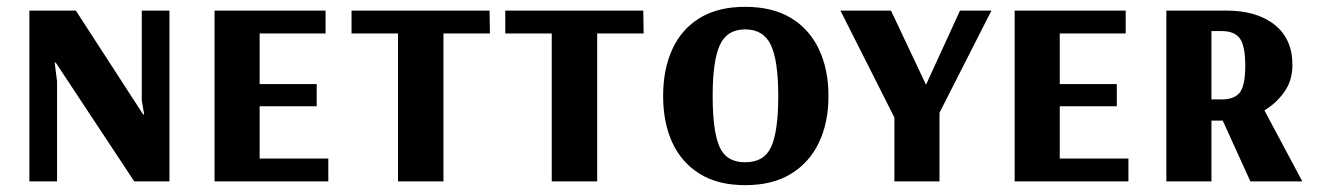

<svg xmlns="http://www.w3.org/2000/svg" viewBox="-20 -531 3863 562"><path d="M66 0V-500H202L399 -196H402L395 -237V-500H476V0H373L143 -348H140L147 -293V0Z M608 0V-500H933V-433H740V-285H907V-220H740V-67H941V0Z M1145 0V-433H1009V-500H1413L1414 -433H1278V0Z M1595 0V-433H1459V-500H1863L1864 -433H1728V0Z M2161 11Q2082 11 2028.5 -22Q1975 -55 1948 -113.5Q1921 -172 1921 -250Q1921 -328 1948 -387Q1975 -446 2028.5 -478.5Q2082 -511 2161 -511Q2241 -511 2295 -478.5Q2349 -446 2377 -387Q2405 -328 2405 -250Q2405 -172 2377 -113.5Q2349 -55 2295 -22Q2241 11 2161 11ZM2161 -56Q2217 -56 2237.5 -101.5Q2258 -147 2258 -250Q2258 -353 2236.5 -399Q2215 -445 2161 -445Q2108 -445 2087 -399Q2066 -353 2066 -250Q2066 -147 2086 -101.5Q2106 -56 2161 -56Z M2598 0V-187L2440 -500H2588L2690 -284H2691L2790 -500H2882L2730 -201V0Z M2950 0V-500H3275V-433H3082V-285H3249V-220H3082V-67H3283V0Z M3394 0V-500H3569Q3659 -500 3711 -458.5Q3763 -417 3763 -341Q3763 -295 3739 -261.5Q3715 -228 3681 -208L3792 0H3640L3559 -178H3526V0ZM3526 -240H3556Q3594 -240 3609.5 -261Q3625 -282 3625 -338Q3625 -396 3609.5 -418Q3594 -440 3556 -440H3526Z"/></svg>

Font: Arsenal SC
Style: Bold
Weight: 700
Designer: Andrij Shevchenko
Foundry: Stairsfor
Version: Version 2.001; ttfautohint (v1.8.4.7-5d5b)